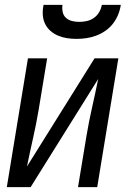

<svg xmlns="http://www.w3.org/2000/svg" viewBox="-20 -770 540 790"><path d="M8 0 95 -530H174L139 -318Q129 -259 116 -201.5Q103 -144 91 -85L369 -530H467L380 0H301L336 -212Q346 -271 359 -328.5Q372 -386 384 -445L106 0ZM295 -610Q275 -610 255.5 -613Q236 -616 218.5 -623.5Q201 -631 187 -643.5Q173 -656 165 -673Q157 -690 156 -710Q155 -730 159 -750H237Q235 -735 238 -720.5Q241 -706 251.5 -696.5Q262 -687 276.5 -683.5Q291 -680 306 -680Q322 -680 337.5 -683.5Q353 -687 366.5 -696.5Q380 -706 388 -720Q396 -734 399 -750H477Q474 -729 466 -709.5Q458 -690 445 -673Q432 -656 414 -643.5Q396 -631 376 -623.5Q356 -616 335.5 -613Q315 -610 295 -610Z"/></svg>

Font: Iosevka Curly Oblique
Style: Regular
Weight: 400
Italic angle: -9°
Monospace: yes
Designer: Belleve Invis
Foundry: Belleve Invis
Version: Version 11.1.0; ttfautohint (v1.8.3)